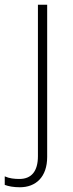

<svg xmlns="http://www.w3.org/2000/svg" viewBox="-71 -550 308 810"><path d="M13 240C80 240 128 197 128 112V-530H89V109C89 172 62 205 11 205C-10 205 -31 203 -51 194V230C-35 236 -14 240 13 240Z"/></svg>

Font: Noto Sans Ethiopic ExtraLight
Style: Regular
Weight: 200
Designer: Monotype Design Team
Foundry: Monotype Imaging Inc.
Version: Version 2.102